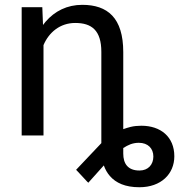

<svg xmlns="http://www.w3.org/2000/svg" viewBox="-20 -558 754 791"><path d="M397.5 31.7 293.5 141.6 297.4 145.5C309.6 157.7 342.8 195.3 343.8 194.8L407.7 123.5C413.6 140.1 421.9 154.8 432.6 167C457.5 195.8 496.1 213.4 554.2 213.4C644 213.4 698.2 158.2 698.2 85.9C698.2 5.4 641.6 -40 562.5 -40C547.4 -40 532.2 -38.6 518.1 -35.2C507.8 -32.7 497.6 -29.3 487.8 -25.9V-343.3C487.8 -484.9 422.9 -538.1 318.8 -538.1C256.3 -538.1 205.6 -512.2 168 -468.8C164.6 -464.4 160.6 -459.5 157.2 -455.1L154.3 -528.3H69.3V0H159.2V-371.6V-372.1C181.2 -424.3 227.1 -463.4 290 -463.4C357.4 -463.4 397.5 -433.1 397.5 -344.2ZM518.1 36.1C529.3 32.2 540.5 30.3 551.8 30.3C589.8 30.3 611.8 53.7 611.8 86.9C611.8 119.6 590.8 144.5 554.7 144.5C506.3 144.5 487.8 115.7 487.8 74.7V51.8C498 45.4 507.8 40 518.1 36.1Z"/></svg>

Font: Bert Sans
Style: Regular
Weight: 400
Designer: Christian Robertson (Google), Cristiano Sobral
Foundry: Google, Cristiano Sobral
Version: Version 3.101